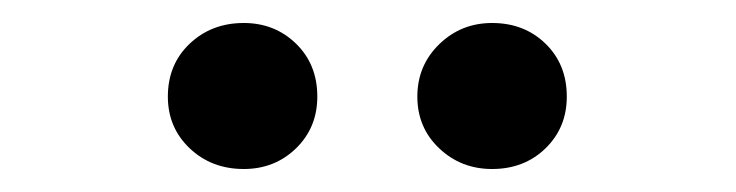

<svg xmlns="http://www.w3.org/2000/svg" viewBox="-20 -791 640 167"><path d="M126 -707Q126 -735 145 -753Q164 -771 192 -771Q219 -771 237.5 -753Q256 -735 256 -707Q256 -680 237.5 -662Q219 -644 192 -644Q164 -644 145 -662Q126 -680 126 -707ZM343 -707Q343 -734 362 -752.5Q381 -771 408 -771Q436 -771 454.5 -753Q473 -735 473 -707Q473 -680 454.5 -662Q436 -644 408 -644Q381 -644 362 -662Q343 -680 343 -707Z"/></svg>

Font: Fira Mono Medium
Style: Regular
Weight: 500
Designer: Carrois Corporate & Edenspiekermann AG
Foundry: Carrois Corporate GbR & Edenspiekermann AG
Version: Version 3.206